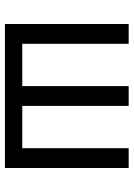

<svg xmlns="http://www.w3.org/2000/svg" viewBox="98 -638 540 776"><g transform="rotate(90 368.0 -250.0)"><path d="M77 0V-500H157V-70H328V-500H408V-70H579V-500H659V0Z"/></g></svg>

Font: PT Sans
Style: Regular
Weight: 400
Version: Version 2.003W OFL; ttfautohint (v1.6)